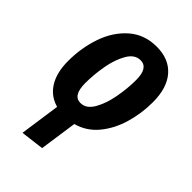

<svg xmlns="http://www.w3.org/2000/svg" viewBox="-227 -635 941 941"><g transform="rotate(45 243.5 -164.0)"><path d="M265 8 237 203 116 218 146 8Q88 -8 56.5 -58.5Q25 -109 25 -190Q25 -280 53 -361.5Q81 -443 139.5 -494.5Q198 -546 283 -546Q368 -546 415 -492.5Q462 -439 462 -340Q462 -262 440.5 -189Q419 -116 375 -63Q331 -10 265 8ZM327 -359Q327 -443 274 -443Q234 -443 208.5 -399Q183 -355 172 -292.5Q161 -230 161 -172Q161 -86 213 -86Q253 -86 278.5 -130.5Q304 -175 315.5 -238Q327 -301 327 -359Z"/></g></svg>

Font: Fira Sans Extra Condensed SemiBold
Style: Italic
Weight: 600
Width: 3
Italic angle: -8°
Designer: Carrois Corporate & Edenspiekermann AG
Foundry: Carrois Corporate GbR & Edenspiekermann AG
Version: Version 4.203